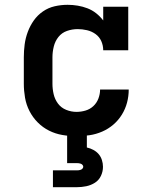

<svg xmlns="http://www.w3.org/2000/svg" viewBox="-20 -558 640 798"><path d="M298 8Q268 8 239 3Q210 -2 184 -15Q158 -28 137 -49Q116 -70 102.5 -96.5Q89 -123 84 -152Q79 -181 79 -210V-320Q79 -347 82.5 -373.5Q86 -400 95.5 -425.5Q105 -451 120.5 -473Q136 -495 158.5 -510.5Q181 -526 207.5 -532Q234 -538 261 -538Q282 -538 303 -534.5Q324 -531 343.5 -523.5Q363 -516 379.5 -503Q396 -490 409 -473V-530H513V-349H409Q409 -369 401 -387Q393 -405 377 -416.5Q361 -428 341.5 -432.5Q322 -437 303 -437Q280 -437 258.5 -429.5Q237 -422 223 -404.5Q209 -387 203.5 -364.5Q198 -342 198 -320V-210Q198 -188 203 -166.5Q208 -145 221 -127.5Q234 -110 255 -101.5Q276 -93 298 -93Q317 -93 335.5 -98.5Q354 -104 368 -117Q382 -130 389 -148.5Q396 -167 396 -186Q396 -186 396 -186Q396 -186 396 -186H515Q515 -186 515 -186Q515 -186 515 -186Q515 -158 508 -131.5Q501 -105 486.5 -81.5Q472 -58 451 -40Q430 -22 404.5 -11Q379 0 352 4Q325 8 298 8ZM200 220V150H300Q304 150 308 149.5Q312 149 316 147.5Q320 146 323 142.5Q326 139 326 135Q326 131 323 127.5Q320 124 316 122.5Q312 121 308 120.5Q304 120 300 120H259V0H341V55Q355 58 368 65Q381 72 390 82.5Q399 93 403.5 107Q408 121 408 135Q408 155 399.5 173Q391 191 374.5 201.5Q358 212 338.5 216Q319 220 300 220Z"/></svg>

Font: Iosevka Slab Extended
Style: Bold
Weight: 700
Width: 7
Monospace: yes
Designer: Belleve Invis
Foundry: Belleve Invis
Version: Version 11.1.0; ttfautohint (v1.8.3)